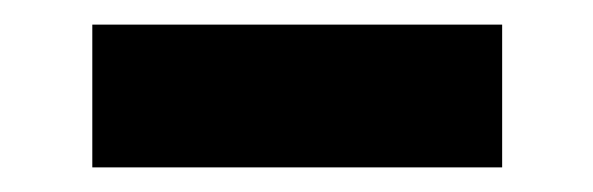

<svg xmlns="http://www.w3.org/2000/svg" viewBox="-20 -707 482 156"><path d="M388 -687V-571H55V-687Z"/></svg>

Font: Montreal
Style: Bold
Weight: 700
Designer: Julieta Ulanovsky, usr_local_share
Foundry: Julieta Ulanovsky, usr_local_share
Version: Version 2.001